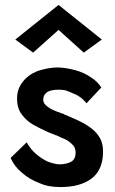

<svg xmlns="http://www.w3.org/2000/svg" viewBox="-20 -743 464 777"><path d="M88 -167 23 -104Q38 -69 69 -44Q99 -17 140 -2Q173 14 225 14Q304 14 350 -20Q397 -55 397 -130Q397 -168 379 -193Q364 -216 332 -236Q307 -252 270 -267Q268 -268 264 -270Q258 -272 256 -273Q255 -274 251 -276Q245 -278 245 -278Q243 -278 242 -279L240 -280Q238 -282 235 -283Q234 -284 230 -284Q228 -284 221 -288Q220 -289 217 -289Q188 -299 173 -311Q155 -323 155 -339Q155 -360 172 -371Q188 -380 217 -380Q243 -380 257 -373Q292 -359 298 -354Q315 -344 330 -325L390 -389Q374 -414 348 -430Q321 -449 285 -459Q243 -470 212 -470Q178 -470 133 -456Q95 -441 73 -413Q49 -384 49 -344Q49 -305 68 -280Q86 -255 115 -238Q144 -222 175 -208Q186 -204 205 -196Q208 -196 210 -195Q210 -194 211 -194Q212 -194 213 -193Q217 -191 220 -190Q223 -189 225 -187Q226 -186 228 -186Q254 -177 270 -161Q286 -148 286 -125Q286 -100 269 -89Q249 -78 220 -78Q204 -78 173 -89Q148 -101 127 -119Q104 -138 88 -167ZM319 -530 392 -583 217 -723 42 -583 114 -530 217 -622Z"/></svg>

Font: NM-font
Style: Medium
Weight: 500
Designer: ""
Foundry: ""
Version: ""